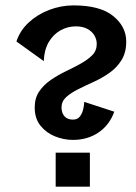

<svg xmlns="http://www.w3.org/2000/svg" viewBox="-20 -699 511 719"><path d="M252.9 -175.1Q218.7 -175.1 186 -188.3Q153.3 -201.5 131.6 -228.3Q110 -255.1 110 -296.5Q110 -331.7 126.7 -356.4Q143.4 -381.1 170 -399.4Q196.7 -417.7 226.6 -432.1Q256.5 -446.4 282.7 -461Q308.9 -475.5 325.6 -492.5Q342.3 -509.5 342.3 -534.3Q342.3 -551.1 333.6 -566.1Q324.9 -581.1 307.4 -590.7Q289.9 -600.3 263.4 -600.3Q233.9 -600.3 207 -585.6Q180.2 -570.9 162.9 -542Q145.6 -513.1 143.9 -470.2L41.5 -543.7Q54.7 -584.2 87.1 -614.4Q119.6 -644.7 163.8 -661.7Q207.9 -678.8 255.4 -678.8Q355 -678.8 403.9 -639Q452.7 -599.3 452.7 -543.6Q452.7 -502.4 435.2 -474.1Q417.7 -445.8 390.2 -426.4Q362.7 -407 331.6 -392.8Q300.4 -378.7 272.9 -364.9Q245.4 -351.2 227.9 -335.4Q210.4 -319.5 210.4 -296.5Q210.4 -276.2 221.4 -263.6Q232.3 -251.1 252.9 -251.1Q269.5 -251.1 278.1 -261.5Q286.7 -271.9 290.9 -287.2Q295.1 -302.5 295.5 -317.5L407.9 -280.7Q390.3 -231.2 349.3 -203.1Q308.3 -175.1 252.9 -175.1ZM188.5 0V-127.2H316.6V0Z"/></svg>

Font: Panamera Thin
Style: Regular
Weight: 100
Designer: Bastien Sozeau
Foundry: NBR — Bastien Sozeau
Version: Version 3.003;gftools[0.9.33]